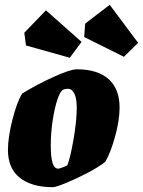

<svg xmlns="http://www.w3.org/2000/svg" viewBox="-20 -769 594 798"><path d="M13 -146Q13 -198 31.5 -271Q50 -344 72 -380Q133 -418 203 -449.5Q273 -481 299 -481Q386 -481 431.5 -440Q477 -399 477 -322Q477 -269 458.5 -202Q440 -135 418 -97Q391 -75 344 -50.5Q297 -26 254.5 -8.5Q212 9 199 9Q112 9 62.5 -30Q13 -69 13 -146ZM234 -71Q254 -78 260 -82Q273 -116 286 -192Q299 -268 299 -322Q299 -358 289.5 -379Q280 -400 261 -400Q252 -400 244 -397Q231 -392 219 -356.5Q207 -321 199 -269Q191 -217 191 -165Q191 -115 198.5 -91.5Q206 -68 222 -68Q225 -68 234 -71ZM330 -615 334 -671 436 -749 554 -591 495 -533ZM88 -580 81 -633 171 -726 319 -595 270 -529Z"/></svg>

Font: Grenze Black
Style: Italic
Weight: 900
Italic angle: -10°
Designer: Renata Polastri
Foundry: Omnibus-Type
Version: Version 1.002; ttfautohint (v1.8)